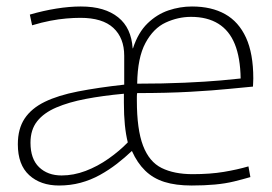

<svg xmlns="http://www.w3.org/2000/svg" viewBox="-20 -562 838 592"><path d="M162 10Q105 10 70 -22Q35 -54 35 -117Q35 -165 56 -196.5Q77 -228 118 -248Q159 -268 220.5 -280Q282 -292 363 -301V-390Q363 -445 329.5 -476Q296 -507 228 -507Q208 -507 184.5 -505Q161 -503 135 -498Q109 -493 79 -484L72 -517Q113 -529 153.5 -535.5Q194 -542 229 -542Q267 -542 295.5 -533.5Q324 -525 344.5 -508.5Q365 -492 376 -468Q387 -444 389 -413H390Q406 -462 435 -490Q464 -518 499.5 -530Q535 -542 572 -542Q632 -542 674 -518.5Q716 -495 738.5 -446Q761 -397 761 -320Q761 -312 760.5 -306Q760 -300 760 -295Q736 -293 687 -288Q638 -283 566.5 -279Q495 -275 403 -275Q402 -271 402 -264Q402 -257 402 -252Q402 -163 421 -113Q440 -63 478.5 -44Q517 -25 574 -25Q628 -25 670 -32Q712 -39 746 -49L752 -16Q728 -9 701.5 -2.5Q675 4 642.5 7Q610 10 571 10Q522 10 487 -1Q452 -12 427.5 -36Q403 -60 387 -96H386Q365 -76 340.5 -57Q316 -38 288 -22.5Q260 -7 228.5 1.5Q197 10 162 10ZM170 -21Q207 -21 244 -35Q281 -49 315 -73Q349 -97 374 -123Q368 -147 365 -177Q362 -207 362 -245Q362 -252 362 -259Q362 -266 362 -273Q297 -267 244.5 -257Q192 -247 153.5 -230.5Q115 -214 94.5 -188Q74 -162 74 -122Q74 -72 100.5 -46.5Q127 -21 170 -21ZM403 -304Q483 -304 549.5 -307Q616 -310 661 -314Q706 -318 722 -320Q721 -384 704 -426Q687 -468 653 -489Q619 -510 569 -510Q529 -510 491 -492.5Q453 -475 428.5 -429.5Q404 -384 403 -304Z"/></svg>

Font: Georama ExtraCondensed Thin ExtraLight
Style: Regular
Weight: 250
Version: Version 1.001